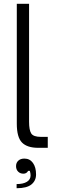

<svg xmlns="http://www.w3.org/2000/svg" viewBox="-20 -783 303 1017"><path d="M183 0Q124 0 96.5 -28Q69 -56 69 -128V-763H134V-138Q134 -94 145.5 -76Q157 -58 197 -58H233V0ZM68 192Q103 192 122.5 180Q142 168 142 146Q142 135 138 122H129Q121 137 104 137Q87 137 76 126Q65 115 65 97Q65 79 77 68Q89 57 109 57Q138 57 154.5 80Q171 103 171 141Q171 174 146.5 194Q122 214 68 214Z"/></svg>

Font: Open Sauce One Light
Style: Regular
Weight: 300
Designer: Alfredo Marco Pradil
Foundry: Creative Sauce Fz LLC
Version: Version 1.477